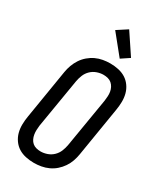

<svg xmlns="http://www.w3.org/2000/svg" viewBox="-240 -1064 981 1159"><g transform="rotate(30 250.0 -485.0)"><path d="M204 8Q175 8 147 2Q119 -4 96.5 -18Q74 -32 58 -54.5Q42 -77 35 -103.5Q28 -130 28.5 -159Q29 -188 34 -217L90 -559Q94 -584 103 -608.5Q112 -633 126.5 -655Q141 -677 161.5 -694.5Q182 -712 205.5 -723Q229 -734 254.5 -738.5Q280 -743 305 -743Q334 -743 362 -737Q390 -731 412.5 -717Q435 -703 451 -680.5Q467 -658 474 -631.5Q481 -605 480.5 -576Q480 -547 475 -518L419 -176Q415 -151 406.5 -126.5Q398 -102 383 -80Q368 -58 348 -40.5Q328 -23 304 -12Q280 -1 254.5 3.5Q229 8 204 8ZM205 -72Q227 -72 250 -80Q273 -88 290.5 -105Q308 -122 317 -144Q326 -166 330 -189L387 -531Q389 -547 390 -563Q391 -579 388.5 -594Q386 -609 379 -622.5Q372 -636 361 -645.5Q350 -655 335 -659Q320 -663 304 -663Q282 -663 259 -655Q236 -647 218.5 -630Q201 -613 192 -591Q183 -569 179 -546L122 -204Q120 -188 119.5 -172Q119 -156 121.5 -141Q124 -126 130.5 -112.5Q137 -99 148 -89.5Q159 -80 174 -76Q189 -72 205 -72ZM339 -796 229 -932 300 -978 396 -834Z"/></g></svg>

Font: Iosevka Medium Oblique
Style: Regular
Weight: 500
Italic angle: -9°
Monospace: yes
Designer: Belleve Invis
Foundry: Belleve Invis
Version: Version 32.5.0; ttfautohint (v1.8.4)